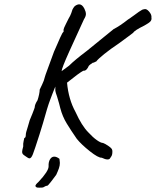

<svg xmlns="http://www.w3.org/2000/svg" viewBox="-20 -682 718 885"><path d="M645 -564Q600 -542 594 -531Q589 -527 571.5 -514Q554 -501 528 -482Q489 -456 460.5 -433Q432 -410 423 -398Q420 -398 415.5 -395Q411 -392 408 -393Q406 -392 399 -387Q392 -382 389 -378Q386 -370 379.5 -362.5Q373 -355 364 -356Q345 -346 289 -301Q296 -224 328 -166Q357 -102 387 -72Q408 -49 426.5 -36Q445 -23 455 -23Q464 -20 480 -9Q496 2 497 9Q498 11 498 17Q498 32 493 39Q489 46 486 49.5Q483 53 476 53Q465 53 449 45Q433 46 394 15Q355 -16 334 -42Q307 -81 287.5 -113Q268 -145 258 -183Q254 -201 243 -237Q236 -256 235 -264V-283L223 -253Q222 -250 210.5 -220Q199 -190 178 -114L162 -62Q139 10 131.5 29Q124 48 116 48Q112 48 105.5 43.5Q99 39 96 37Q88 32 85 28Q82 24 82 18Q82 11 87 -7Q86 -20 89 -32Q92 -44 92 -46Q99 -46 99 -62Q99 -70 108 -97L117 -128L129 -157Q140 -185 140 -187Q140 -200 153 -220Q157 -232 160 -246Q163 -260 163 -269Q165 -274 174 -292Q183 -310 187 -328Q188 -333 190.5 -339Q193 -345 196 -354L229 -444L244 -478Q246 -483 257.5 -509Q269 -535 273 -535V-546Q273 -550 284 -572L296 -596Q304 -609 308.5 -621.5Q313 -634 314 -638Q315 -640 318 -645Q321 -650 325 -654Q336 -662 345 -662Q359 -662 369 -642Q376 -628 376 -617Q376 -607 367 -593Q333 -520 298.5 -443Q264 -366 264 -354L298 -379Q324 -405 381 -448L504 -548Q532 -562 570 -592Q580 -598 586 -603Q592 -608 596 -610Q602 -615 620 -627.5Q638 -640 643 -639Q654 -644 667 -629Q680 -614 678 -601Q680 -591 673.5 -583.5Q667 -576 645 -564ZM143 176Q143 169 157 157Q205 106 204 84Q203 65 210.5 52.5Q218 40 230 40Q241 40 254 50Q256 64 256 69Q256 81 251.5 94Q247 107 239 124Q231 135 216 154.5Q201 174 198 174Q192 174 184 179Q180 182 175.5 182.5Q171 183 162 183Q152 183 149.5 182Q147 181 143 176Z"/></svg>

Font: Caveat
Style: Regular
Weight: 400
Designer: Pablo Impallari
Foundry: Pablo Impallari
Version: Version 1.500; ttfautohint (v1.6)